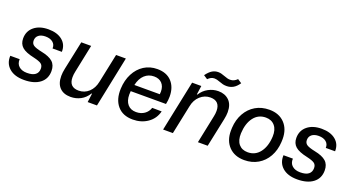

<svg xmlns="http://www.w3.org/2000/svg" viewBox="-49 -1294 3455 1882"><g transform="rotate(20 1679.0 -353.0)"><path d="M15 -167H113Q110 -119 141 -92Q172 -65 225 -65Q283 -65 311.5 -87Q340 -109 340 -150Q340 -184 318 -200Q296 -216 239 -229Q149 -248 112 -281Q75 -314 75 -370Q75 -447 131 -493Q187 -539 280 -539Q372 -539 425.5 -495Q479 -451 477 -376H380Q382 -416 353.5 -439.5Q325 -463 276 -463Q231 -463 205 -442.5Q179 -422 179 -386Q179 -354 203 -338Q227 -322 290 -309Q371 -293 408.5 -259.5Q446 -226 446 -164Q446 -82 386 -36Q326 10 221 10Q121 10 66 -38.5Q11 -87 15 -167Z M552 -153Q552 -188 561 -230L624 -529H727L667 -239Q660 -208 660 -178Q660 -75 760 -75Q821 -75 865.5 -116Q910 -157 924 -228L987 -529H1089L980 0H883L895 -92H890Q858 -40 810 -15Q762 10 707 10Q633 10 592.5 -32Q552 -74 552 -153Z M1143 -235Q1147 -324 1182.5 -392.5Q1218 -461 1278 -499.5Q1338 -538 1416 -538Q1513 -538 1566.5 -480Q1620 -422 1620 -325Q1620 -287 1611 -245H1243Q1241 -233 1241 -209Q1241 -144 1272.5 -107Q1304 -70 1361 -70Q1411 -70 1447 -95Q1483 -120 1497 -163L1596 -162Q1576 -82 1510 -36Q1444 10 1355 10Q1250 10 1194 -56.5Q1138 -123 1143 -235ZM1521 -314Q1523 -332 1523 -341Q1523 -396 1493 -427.5Q1463 -459 1410 -459Q1353 -459 1312.5 -422Q1272 -385 1256 -314Z M1780 -529H1876L1863 -437H1869Q1899 -486 1948.5 -512.5Q1998 -539 2052 -539Q2121 -539 2164 -497.5Q2207 -456 2207 -376Q2207 -342 2198 -300L2135 0H2033L2093 -290Q2100 -321 2100 -350Q2100 -401 2075 -427.5Q2050 -454 2000 -454Q1940 -454 1894 -412.5Q1848 -371 1835 -302L1772 0H1670ZM2029 -630Q1996 -643 1974 -643Q1954 -643 1938 -635Q1922 -627 1906 -611L1865 -638Q1896 -680 1924.5 -697Q1953 -714 1987 -714Q2004 -714 2019 -710Q2034 -706 2056 -698Q2077 -690 2091 -686.5Q2105 -683 2120 -683Q2160 -683 2192 -716L2234 -688Q2206 -647 2175 -630Q2144 -613 2108 -613Q2086 -613 2069.5 -617Q2053 -621 2029 -630Z M2298 -216Q2298 -237 2299 -248Q2304 -333 2341 -399Q2378 -465 2440.5 -502Q2503 -539 2585 -539Q2685 -539 2744 -477.5Q2803 -416 2803 -313Q2803 -292 2802 -281Q2797 -195 2760 -129Q2723 -63 2660.5 -26.5Q2598 10 2518 10Q2417 10 2357.5 -51.5Q2298 -113 2298 -216ZM2703 -302Q2706 -374 2672 -414.5Q2638 -455 2578 -455Q2499 -455 2452 -393Q2405 -331 2400 -227Q2397 -153 2430.5 -113.5Q2464 -74 2524 -74Q2603 -74 2650.5 -136.5Q2698 -199 2703 -302Z M2865 -167H2963Q2960 -119 2991 -92Q3022 -65 3075 -65Q3133 -65 3161.5 -87Q3190 -109 3190 -150Q3190 -184 3168 -200Q3146 -216 3089 -229Q2999 -248 2962 -281Q2925 -314 2925 -370Q2925 -447 2981 -493Q3037 -539 3130 -539Q3222 -539 3275.5 -495Q3329 -451 3327 -376H3230Q3232 -416 3203.5 -439.5Q3175 -463 3126 -463Q3081 -463 3055 -442.5Q3029 -422 3029 -386Q3029 -354 3053 -338Q3077 -322 3140 -309Q3221 -293 3258.5 -259.5Q3296 -226 3296 -164Q3296 -82 3236 -36Q3176 10 3071 10Q2971 10 2916 -38.5Q2861 -87 2865 -167Z"/></g></svg>

Font: Mona Sans Medium
Style: Italic
Weight: 500
Italic angle: -11.7°
Designer: Deni Anggara
Foundry: GitHub
Version: Version 2.000